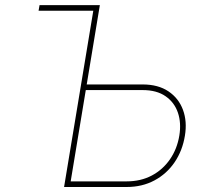

<svg xmlns="http://www.w3.org/2000/svg" viewBox="-20 -748 834 768"><path d="M134.3 -705.1 138.2 -727.5H359.9L356 -705.1ZM316.9 -410.2H550.3Q612.8 -410.2 653.8 -382.6Q694.8 -355 711.9 -308.6Q729 -262.2 719.7 -205.6Q710 -145.5 678.5 -99.1Q647 -52.7 597.9 -26.4Q548.8 0 486.3 0H236.3L356.9 -727.5H379.4L262.7 -22.5H486.3Q543 -22.5 587.2 -45.9Q631.3 -69.3 659.9 -110.8Q688.5 -152.3 697.3 -205.6Q705.6 -255.9 691.7 -297.1Q677.7 -338.4 642.3 -363Q606.9 -387.7 550.3 -387.7H313Z"/></svg>

Font: Inter Thin
Style: Italic
Weight: 250
Italic angle: -9.3988°
Designer: Rasmus Andersson
Foundry: rsms
Version: Version 4.001;git-66647c0bb